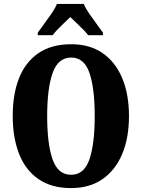

<svg xmlns="http://www.w3.org/2000/svg" viewBox="-20 -951 724 981"><path d="M343 10Q243 10 176.5 -36Q110 -82 77.5 -165Q45 -248 45 -359Q45 -470 77.5 -552Q110 -634 176.5 -679.5Q243 -725 344 -725Q439 -725 504.5 -679.5Q570 -634 604.5 -551.5Q639 -469 639 -358Q639 -247 604.5 -164.5Q570 -82 504 -36Q438 10 343 10ZM343 -58Q410 -58 437 -137Q464 -216 464 -358Q464 -500 437 -578.5Q410 -657 344 -657Q277 -657 249 -578.5Q221 -500 221 -358Q221 -216 248.5 -137Q276 -58 343 -58ZM173 -784Q186 -803 205.5 -829Q225 -855 243.5 -882Q262 -909 271 -931H408Q417 -909 435.5 -882Q454 -855 473.5 -829Q493 -803 506 -784V-771H430Q425 -780 407.5 -797.5Q390 -815 371 -833.5Q352 -852 339 -864Q326 -851 308 -834Q290 -817 274 -800.5Q258 -784 249 -771H173Z"/></svg>

Font: Noto Serif ExtraCondensed Black
Style: Regular
Weight: 900
Width: 2
Designer: Monotype Design Team
Foundry: Monotype Imaging Inc.
Version: Version 2.015; ttfautohint (v1.8.4.7-5d5b)